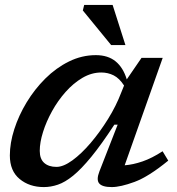

<svg xmlns="http://www.w3.org/2000/svg" viewBox="-20 -749 719 780"><path d="M384 -53 458 -242.5H444.5Q392 -162 351 -112Q310 -62 277 -35.2Q244 -8.5 215.2 1.2Q186.5 11 158 11Q99.5 11 59.8 -21.8Q20 -54.5 20 -117.5Q20 -168 38 -224Q56 -280 88.2 -333.2Q120.5 -386.5 164.2 -430Q208 -473.5 260.2 -499.2Q312.5 -525 369.5 -525Q418.5 -525 449.5 -499.8Q480.5 -474.5 495 -426.5L555 -514H641L486.5 -77.5Q520.5 -80 559 -93.2Q597.5 -106.5 640.5 -134.5L663.5 -96.5Q583.5 -31 526.5 -10Q469.5 11 434 11Q395.5 11 383 -3.8Q370.5 -18.5 384 -53ZM141.5 -136Q141.5 -103 159.8 -87Q178 -71 209.5 -71Q237.5 -71 274 -97.5Q310.5 -124 348.2 -168.2Q386 -212.5 419 -265.8Q452 -319 472.5 -373L484 -401.5Q465 -431 441.8 -442.8Q418.5 -454.5 391.5 -454.5Q352 -454.5 315 -432.8Q278 -411 246.5 -375.5Q215 -340 191.5 -297.5Q168 -255 154.8 -212.8Q141.5 -170.5 141.5 -136ZM489.5 -566H431.5L316.5 -706.5L322 -729H437.5Z"/></svg>

Font: Newsreader 6pt Medium
Style: Italic
Weight: 500
Italic angle: -17°
Designer: Hugues Gentile
Foundry: Production Type
Version: Version 1.003; ttfautohint (v1.8.3)